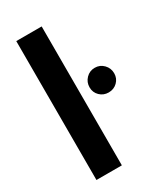

<svg xmlns="http://www.w3.org/2000/svg" viewBox="-179 -769 711 838"><g transform="rotate(-30 177.0 -350.0)"><path d="M50 0V-700H178V0ZM288 -304Q262 -304 244 -321.5Q226 -339 226 -365Q226 -391 244 -409.5Q262 -428 288 -428Q314 -428 332 -409.5Q350 -391 350 -365Q350 -339 332 -321.5Q314 -304 288 -304Z"/></g></svg>

Font: Rethink Sans
Style: Bold
Weight: 700
Designer: The Rethink Sans project authors (Hans Thiessen). DM Sans designed by Colophon Foundry.
Foundry: Rethink Communications LLC
Version: Version 1.001